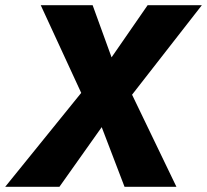

<svg xmlns="http://www.w3.org/2000/svg" viewBox="-37 -720 798 740"><path d="M532 -700 393 -499 320 -700H120L276 -362L-17 0H192L355 -230L443 0H643L472 -355L741 -700Z"/></svg>

Font: Jost*
Style: Bold Italic
Weight: 700
Italic angle: -10°
Version: Version 3.7